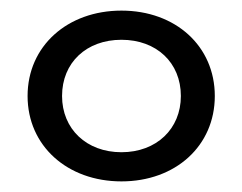

<svg xmlns="http://www.w3.org/2000/svg" viewBox="-20 -767 457 362"><path d="M209 -425C311 -425 385 -492 385 -586C385 -680 311 -747 209 -747C107 -747 32 -680 32 -586C32 -492 107 -425 209 -425ZM209 -480C143 -480 97 -524 97 -586C97 -649 143 -692 209 -692C275 -692 321 -649 321 -586C321 -524 275 -480 209 -480Z"/></svg>

Font: Montserrat-Alt1 Med
Style: Regular
Weight: 500
Designer: Differentunic
Foundry: Differentunic
Version: Version 7.222